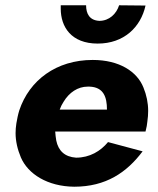

<svg xmlns="http://www.w3.org/2000/svg" viewBox="-20 -697 597 727"><path d="M210 -677C210 -672 210 -668 210 -664C210 -596 249 -532 350 -532C449 -532 513 -594 531 -676L431 -677C421 -645 394 -618 356 -618C319 -620 306 -645 306 -677ZM389 -159C361 -125 320 -100 268 -100C225 -103 201 -126 193 -165C191 -176 190 -187 189 -199H531C535 -214 537 -226 538 -237C540 -251 541 -264 541 -277C541 -307 535 -337 523 -366C499 -426 432 -470 331 -470C193 -470 91 -393 53 -279C48 -263 45 -247 42 -230C40 -217 39 -205 39 -193C39 -163 46 -132 59 -101C86 -38 160 9 261 10C381 10 460 -44 520 -124ZM206 -282C210 -293 215 -303 221 -312C242 -347 275 -369 312 -369C314 -369 317 -369 319 -369C372 -367 385 -330 385 -282Z"/></svg>

Font: Jost
Style: Bold Italic
Weight: 700
Italic angle: -5°
Version: Version 3.710